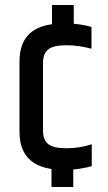

<svg xmlns="http://www.w3.org/2000/svg" viewBox="-20 -674 434 768"><path d="M273 74H186V2Q58 -17 58 -147V-428Q58 -560 188 -577V-654H275V-579Q317 -575 346 -566V-479Q296 -493 244.5 -493Q193 -493 172.5 -476Q152 -459 152 -422V-152Q152 -115 172.5 -98Q193 -81 246 -81Q299 -81 347 -97V-9Q306 1 273 4Z"/></svg>

Font: Khand Medium
Style: Regular
Weight: 500
Designer: Devanagari: Sanchit Sawaria, Jyotish Sonowal; Latin: Satya Rajpurohit
Foundry: Indian Type Foundry
Version: Version 1.100;PS 1.0;hotconv 1.0.78;makeotf.lib2.5.61930; tt